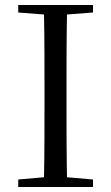

<svg xmlns="http://www.w3.org/2000/svg" viewBox="-20 -748 445 768"><path d="M53 -698 156 -690C158 -591 158 -491 158 -391V-337C158 -236 158 -137 156 -39L53 -30V0H352V-30L248 -39C246 -137 246 -237 246 -337V-391C246 -492 246 -592 248 -690L352 -698V-728H53Z"/></svg>

Font: Noto Serif CJK TC
Style: Regular
Weight: 400
Designer: Ryoko NISHIZUKA 西塚涼子 (kana & ideographs); Frank Grießhammer (Latin, Greek & Cyrillic); Wenlong ZHANG 张文龙 (bopomofo); San
Foundry: Adobe
Version: Version 2.001;hotconv 1.1.0;makeotfexe 2.6.0